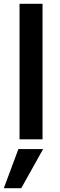

<svg xmlns="http://www.w3.org/2000/svg" viewBox="-32 -727 312 1002"><path d="M190 0H70V-707H190ZM79 255H-12L64 51H193Z"/></svg>

Font: Hind Siliguri SemiBold
Style: Regular
Weight: 600
Designer: Jyotish Sonowal
Foundry: Indian Type Foundry
Version: Version 1.001;PS 1.0;hotconv 1.0.86;makeotf.lib2.5.63406; tt